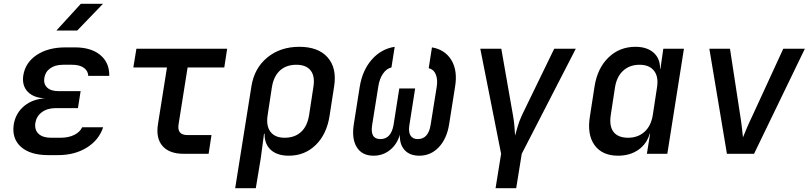

<svg xmlns="http://www.w3.org/2000/svg" viewBox="-20 -805 4240 1005"><path d="M283 7H233Q138 7 89.5 -36.5Q41 -80 52 -154Q62 -213 106.5 -250Q151 -287 216 -290Q155 -293 124.5 -325.5Q94 -358 102 -411Q113 -478 172.5 -517.5Q232 -557 323 -557H372Q457 -557 505 -517Q553 -477 552 -408H442Q441 -434 419 -450Q397 -466 358 -466H310Q269 -466 243 -447.5Q217 -429 212 -397Q207 -366 226.5 -347Q246 -328 286 -328H402L388 -239H271Q228 -239 199.5 -218Q171 -197 165 -162Q160 -125 182 -104.5Q204 -84 247 -84H297Q339 -84 369 -99Q399 -114 410 -139H520Q498 -72 434.5 -32.5Q371 7 283 7ZM275 -645 403 -785H519L384 -645Z M941 0Q866 0 830.5 -41Q795 -82 807 -156L854 -452H678L694 -550H1169L1154 -452H962L915 -156Q905 -98 961 -98H1087L1072 0Z M1211 180 1296 -353Q1311 -448 1379 -504Q1447 -560 1547 -560Q1646 -560 1695 -504.5Q1744 -449 1729 -353L1705 -198Q1690 -102 1632.5 -46Q1575 10 1492 10Q1431 10 1397.5 -20.5Q1364 -51 1365 -105H1362L1345 23L1319 180ZM1470 -84Q1523 -84 1556 -114.5Q1589 -145 1598 -203L1620 -347Q1630 -405 1606.5 -435.5Q1583 -466 1531 -466Q1478 -466 1445 -435.5Q1412 -405 1403 -347L1381 -203Q1372 -147 1395.5 -115.5Q1419 -84 1470 -84Z M1935 10Q1875 10 1847.5 -34.5Q1820 -79 1832 -155L1863 -351Q1877 -437 1926 -493Q1975 -549 2046 -560L2029 -452Q2003 -446 1984.5 -419Q1966 -392 1960 -351L1928 -151Q1916 -77 1971 -77Q2027 -77 2040 -151L2070 -342H2153L2123 -151Q2117 -115 2128.5 -96Q2140 -77 2167 -77Q2222 -77 2234 -151L2266 -351Q2272 -389 2261 -415.5Q2250 -442 2224 -448L2241 -557Q2310 -545 2343 -490Q2376 -435 2362 -351L2331 -155Q2319 -79 2277 -34.5Q2235 10 2175 10Q2125 10 2098 -19.5Q2071 -49 2073 -100Q2058 -49 2021 -19.5Q1984 10 1935 10Z M2574 180 2603 0 2494 -550H2604L2665 -202Q2671 -169 2673 -140.5Q2675 -112 2676 -95Q2681 -112 2689 -140.5Q2697 -169 2712 -202L2881 -550H2994L2711 0L2682 180Z M3215 10Q3132 10 3092 -45.5Q3052 -101 3068 -197L3092 -352Q3107 -448 3165 -504Q3223 -560 3306 -560Q3367 -560 3401.5 -529Q3436 -498 3435 -445H3437L3452 -550H3560L3473 0H3366L3383 -105H3381Q3365 -51 3321 -20.5Q3277 10 3215 10ZM3268 -84Q3319 -84 3353.5 -115Q3388 -146 3397 -203L3419 -347Q3428 -403 3403.5 -434.5Q3379 -466 3328 -466Q3276 -466 3242 -435Q3208 -404 3199 -347L3177 -203Q3168 -145 3191.5 -114.5Q3215 -84 3268 -84Z M3785 0 3693 -550H3801L3855 -198Q3860 -167 3863.5 -135.5Q3867 -104 3869 -86Q3876 -104 3889.5 -135.5Q3903 -167 3918 -198L4080 -550H4193L3927 0Z"/></svg>

Font: NKDuy Mono SemiBold
Style: Italic
Weight: 600
Italic angle: -9°
Monospace: yes
Designer: NKDuy
Foundry: NKDuy
Version: Version 2.251; ttfautohint (v1.8.4.7-5d5b)